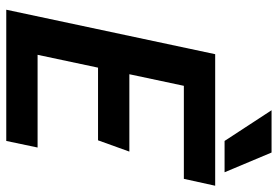

<svg xmlns="http://www.w3.org/2000/svg" viewBox="-157 -730 887 613"><g transform="rotate(90 286.5 -423.5)"><path d="M153 -667H573L551 -567H254L217 -393H464L428 -293H196L155 -100H451L430 0H11ZM332 -847H467L530 -697H430Z"/></g></svg>

Font: Epunda Sans SemiBold
Style: Italic
Weight: 600
Italic angle: -12.0243°
Designer: Simon Atzbach
Foundry: typofactur
Version: Version 2.204; ttfautohint (v1.8.4.7-5d5b)